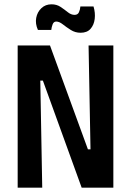

<svg xmlns="http://www.w3.org/2000/svg" viewBox="-20 -871 608 891"><path d="M62 0V-660H212L388 -178H400L391 -660H506V0H359L179 -497H167L176 0ZM354 -719Q329 -719 308.5 -732Q288 -745 271.5 -758Q255 -771 241 -771Q229 -771 224 -757.5Q219 -744 218 -732H156Q143 -761 148 -788Q153 -815 172 -833Q191 -851 219 -851Q243 -851 261 -839Q279 -827 294.5 -814.5Q310 -802 326 -802Q341 -802 346.5 -814.5Q352 -827 353 -841H414Q423 -811 419.5 -783Q416 -755 400 -737Q384 -719 354 -719Z"/></svg>

Font: Bricolage Grotesque 10pt Condensed SemiBold
Style: Regular
Weight: 600
Width: 3
Designer: Mathieu Triay
Foundry: Atelier Triay
Version: Version 1.000; ttfautohint (v1.8.4.7-5d5b);gftools[0.9.32]